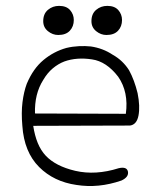

<svg xmlns="http://www.w3.org/2000/svg" viewBox="-20 -635 540 653"><path d="M93 -207Q98 -174 108.5 -148.5Q119 -123 136 -105Q152 -88 177 -75Q202 -62 236 -54Q305 -38 384 -63Q411 -69 415 -52Q419 -33 393 -21Q315 6 240 -6Q163 -17 113 -67Q62 -118 56 -207Q52 -252 56.5 -287.5Q61 -323 71 -350Q82 -376 96 -396Q110 -416 128 -431Q163 -460 206 -472Q227 -477 248.5 -478Q270 -479 289 -477Q330 -471 363 -449Q381 -439 395 -425.5Q409 -412 419 -396Q437 -363 448 -318Q457 -273 451 -242Q445 -211 422 -208ZM408 -248Q418 -322 382 -374Q342 -426 293 -433Q241 -441 199 -426Q178 -418 159.5 -402.5Q141 -387 127 -363Q97 -316 99 -249ZM231 -567Q231 -545 217.5 -530.5Q204 -516 178 -516Q159 -516 143 -529Q127 -542 127 -563Q127 -588 143 -601.5Q159 -615 181 -615Q206 -615 218.5 -600.5Q231 -586 231 -567ZM395 -567Q395 -545 381.5 -530.5Q368 -516 342 -516Q323 -516 307 -529Q291 -542 291 -563Q291 -588 307 -601.5Q323 -615 345 -615Q370 -615 382.5 -600.5Q395 -586 395 -567Z"/></svg>

Font: Yomogi
Style: Regular
Weight: 400
Designer: satsuyako
Foundry: satsuyako
Version: Version 3.100